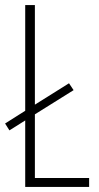

<svg xmlns="http://www.w3.org/2000/svg" viewBox="-20 -734 390 754"><path d="M79 0H330V-35H117V-285L269 -380L251 -407L117 -323V-714H79V-299L0 -249L17 -222L79 -261Z"/></svg>

Font: Noto Sans Myanmar ExtraCondensed ExtraLight
Style: Regular
Weight: 200
Width: 2
Designer: Monotype Design Team
Foundry: Monotype Imaging Inc.
Version: Version 2.107